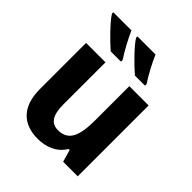

<svg xmlns="http://www.w3.org/2000/svg" viewBox="-212 -899 1042 1042"><g transform="rotate(45 308.5 -378.0)"><path d="M378 -766H239V-756C259 -721 337 -642 380 -606H457V-619C431 -657 397 -721 378 -766ZM193 -766H54V-756C74 -721 152 -642 194 -606H273V-619C247 -657 213 -721 193 -766ZM547 -544H399V-284C399 -166 376 -101 294 -101C239 -101 216 -142 216 -221V-544H67V-189C67 -50 141 10 249 10C314 10 374 -14 407 -70H415L435 0H547Z"/></g></svg>

Font: Noto Sans Display
Style: Bold
Weight: 700
Designer: Monotype Design Team
Foundry: Monotype Imaging Inc.
Version: Version 1.900